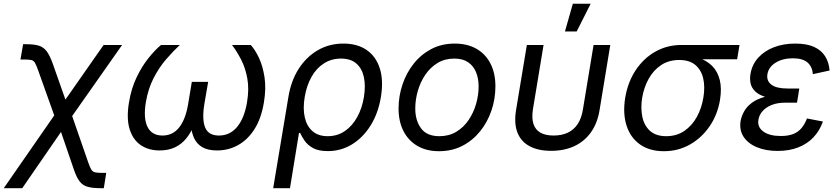

<svg xmlns="http://www.w3.org/2000/svg" viewBox="-65 -775 4371 999"><path d="M-45.4 204.1 252 -224.6H292L394.5 71.3Q403.3 96.7 410.4 107.9Q417.5 119.1 429.9 121.8Q442.4 124.5 466.8 124.5H487.8L475.1 204.1H457.5Q417 204.1 391.4 197Q365.7 189.9 349.6 169.2Q333.5 148.4 319.8 108.4L252.4 -88.4L50.8 204.1ZM229.5 -140.1 134.3 -406.7Q124.5 -435.1 117.4 -447.3Q110.4 -459.5 98.9 -462.4Q87.4 -465.3 63 -465.3H41.5L55.2 -544.9H72.8Q112.3 -544.9 137 -537.4Q161.6 -529.8 178 -508.1Q194.3 -486.3 209.5 -443.8L275.4 -256.8L474.1 -541H570.3L288.6 -140.1Z M765.6 7.8Q708 7.8 667.2 -20Q626.5 -47.9 609.4 -103.3Q592.3 -158.7 606 -241.7Q618.2 -316.4 647 -375.2Q675.8 -434.1 710 -475.8Q744.1 -517.6 772.9 -541H870.6Q835 -507.8 798.3 -465.1Q761.7 -422.4 733.6 -367.4Q705.6 -312.5 693.8 -242.7Q680.2 -159.7 702.6 -114.7Q725.1 -69.8 780.3 -69.8Q834 -69.8 867.2 -111.8Q900.4 -153.8 913.6 -231.9L933.1 -349.1H1018.1L998 -231.9Q985.4 -153.8 1002.4 -111.8Q1019.5 -69.8 1074.2 -69.8Q1131.8 -69.8 1169.2 -115.2Q1206.5 -160.6 1220.2 -242.2Q1231.9 -311.5 1221.9 -366.5Q1211.9 -421.4 1189.7 -464.6Q1167.5 -507.8 1142.1 -541H1239.7Q1262.2 -516.6 1282.2 -474.4Q1302.2 -432.1 1311.3 -373.5Q1320.3 -314.9 1308.1 -241.7Q1294.4 -158.7 1259.3 -103.3Q1224.1 -47.9 1173.8 -20Q1123.5 7.8 1064.5 7.8Q1016.6 7.8 987.5 -9.3Q958.5 -26.4 944.8 -56.4Q931.2 -86.4 928.2 -125H944.3Q928.7 -85 904.3 -54.9Q879.9 -24.9 845.5 -8.5Q811 7.8 765.6 7.8Z M1356.4 204.1 1435.5 -270Q1449.2 -355 1489.3 -417.2Q1529.3 -479.5 1588.9 -513.9Q1648.4 -548.3 1721.7 -548.3Q1794.4 -548.3 1842.8 -514.9Q1891.1 -481.4 1910.9 -419.9Q1930.7 -358.4 1917.5 -273.9Q1903.8 -187.5 1864 -123.3Q1824.2 -59.1 1766.6 -23.9Q1709 11.2 1641.1 11.2Q1591.8 11.2 1563.2 -4.9Q1534.7 -21 1519.8 -43Q1504.9 -64.9 1496.6 -83.5H1490.7L1443.8 204.1ZM1639.6 -66.4Q1690.4 -66.4 1729.2 -93Q1768.1 -119.6 1793.7 -166Q1819.3 -212.4 1828.6 -271Q1837.9 -328.6 1828.4 -373.5Q1818.8 -418.5 1789.3 -444.3Q1759.8 -470.2 1709 -470.2Q1659.7 -470.2 1620.6 -445.3Q1581.5 -420.4 1556.2 -375.7Q1530.8 -331.1 1520.5 -271Q1510.3 -210.4 1520.8 -164.3Q1531.2 -118.2 1561.3 -92.3Q1591.3 -66.4 1639.6 -66.4Z M2219.2 11.7Q2153.8 11.7 2106.7 -15.9Q2059.6 -43.5 2034.2 -93.3Q2008.8 -143.1 2008.8 -210Q2008.8 -274.4 2029.1 -335Q2049.3 -395.5 2087.4 -443.6Q2125.5 -491.7 2179.4 -520Q2233.4 -548.3 2301.3 -548.3Q2366.7 -548.3 2414.3 -521Q2461.9 -493.7 2487.3 -443.6Q2512.7 -393.6 2512.7 -326.2Q2512.7 -260.7 2492.2 -200.2Q2471.7 -139.6 2433.1 -91.8Q2394.5 -43.9 2340.6 -16.1Q2286.6 11.7 2219.2 11.7ZM2221.2 -66.4Q2271.5 -66.4 2309.6 -89.6Q2347.7 -112.8 2373.3 -150.6Q2398.9 -188.5 2412.1 -234.1Q2425.3 -279.8 2425.3 -324.7Q2425.3 -366.7 2411.9 -399.4Q2398.4 -432.1 2370.6 -451.2Q2342.8 -470.2 2298.8 -470.2Q2249.5 -470.2 2211.7 -447.3Q2173.8 -424.3 2147.9 -386Q2122.1 -347.7 2108.9 -301.8Q2095.7 -255.9 2095.7 -210.4Q2095.7 -148.4 2125.7 -107.4Q2155.8 -66.4 2221.2 -66.4Z M2802.2 9.8Q2734.4 9.8 2689.5 -14.9Q2644.5 -39.6 2626.7 -86.9Q2608.9 -134.3 2620.1 -202.6L2676.3 -541H2763.2L2708 -207Q2700.7 -160.2 2710.7 -129.9Q2720.7 -99.6 2747.1 -84.7Q2773.4 -69.8 2815.4 -69.8Q2857.9 -69.8 2889.4 -84.7Q2920.9 -99.6 2940.9 -129.9Q2960.9 -160.2 2968.3 -207L3023.4 -541H3110.4L3054.7 -202.6Q3043.9 -135.3 3010.5 -87.6Q2977.1 -40 2924.3 -15.1Q2871.6 9.8 2802.2 9.8ZM2874.5 -611.3 2915.5 -755.4H3008.3L2935.5 -611.3Z M3389.2 11.7Q3314.9 11.7 3265.1 -23.4Q3215.3 -58.6 3195.1 -121.3Q3174.8 -184.1 3188 -266.6Q3202.1 -349.6 3243.4 -411.1Q3284.7 -472.7 3345.7 -506.8Q3406.7 -541 3480.5 -541H3782.7L3770.5 -466.8H3540L3468.8 -462.9Q3415 -462.9 3375.2 -436.5Q3335.4 -410.2 3310.5 -365.7Q3285.6 -321.3 3276.4 -267.1Q3267.6 -213.4 3277.1 -167.5Q3286.6 -121.6 3317.1 -94Q3347.7 -66.4 3401.4 -66.4Q3455.6 -66.4 3495.6 -93.8Q3535.6 -121.1 3560.8 -166.7Q3585.9 -212.4 3594.7 -267.1Q3604 -322.3 3594 -366.5Q3584 -410.6 3553.2 -436.8Q3522.5 -462.9 3468.8 -462.9L3472.2 -488.3Q3526.4 -488.3 3569.6 -474.1Q3612.8 -460 3641.1 -431.2Q3669.4 -402.3 3680.2 -358.4Q3690.9 -314.5 3681.2 -254.9Q3668.5 -178.2 3627.2 -117.9Q3585.9 -57.6 3524.7 -22.9Q3463.4 11.7 3389.2 11.7Z M3981.4 10.3Q3918.5 10.3 3872.3 -9.3Q3826.2 -28.8 3803.5 -64Q3780.8 -99.1 3788.6 -146.5Q3793 -170.4 3806.4 -194.8Q3819.8 -219.2 3845.9 -239.3Q3872.1 -259.3 3914.1 -271.2Q3956.1 -283.2 4016.6 -283.2H4088.9L4082 -240.7H4018.6Q3980.5 -240.7 3951.2 -229.2Q3921.9 -217.8 3903.8 -198Q3885.7 -178.2 3881.3 -152.8Q3874.5 -114.3 3906.5 -90.8Q3938.5 -67.4 3997.6 -67.4Q4036.6 -67.4 4062.7 -77.9Q4088.9 -88.4 4105.7 -108.9Q4122.6 -129.4 4133.8 -158.7L4216.8 -142.6Q4199.7 -94.7 4167.5 -60.5Q4135.3 -26.4 4088.4 -8.1Q4041.5 10.3 3981.4 10.3ZM4014.2 -259.3Q3955.6 -259.3 3919.2 -270.3Q3882.8 -281.2 3864 -299.8Q3845.2 -318.4 3840.3 -341.8Q3835.4 -365.2 3839.8 -390.1Q3848.1 -439.9 3880.6 -475.3Q3913.1 -510.7 3962.6 -529.5Q4012.2 -548.3 4072.8 -548.3Q4132.3 -548.3 4170.4 -531Q4208.5 -513.7 4228.3 -482.2Q4248 -450.7 4251.5 -408.2L4164.6 -389.2Q4161.6 -427.7 4136.7 -449.7Q4111.8 -471.7 4060.5 -471.7Q4006.8 -471.7 3970 -448.5Q3933.1 -425.3 3927.7 -387.2Q3922.9 -354 3949 -334.2Q3975.1 -314.5 4031.7 -314.5H4093.8L4085 -259.3Z"/></svg>

Font: Inter 17pt
Style: Italic
Weight: 400
Italic angle: -9.3988°
Version: Version 4.001;git-66647c0bb